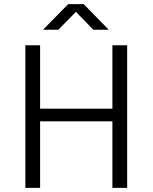

<svg xmlns="http://www.w3.org/2000/svg" viewBox="-20 -904 734 924"><path d="M102 0V-686H173V-381H521V-686H592V0H521V-320H173V0ZM187 -761 308 -884H383L503 -761H429L333 -860H358L261 -761Z"/></svg>

Font: Chivo ExtraLight
Style: Regular
Weight: 250
Designer: Hector Gatti
Foundry: Omnibus-Type
Version: Version 2.002